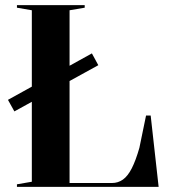

<svg xmlns="http://www.w3.org/2000/svg" viewBox="-20 -728 668 748"><path d="M36 -294 11 -339 338 -520 363 -474ZM46 0V-10L104 -20V-688L46 -698V-708H310V-698L251 -688V-15H416Q440 -15 459 -28.5Q478 -42 493.5 -72.5Q509 -103 523 -152L549 -278H567L598 0Z"/></svg>

Font: Kalnia Medium
Style: Regular
Weight: 500
Designer: Frida Medrano
Foundry: Frida Medrano
Version: Version 1.105